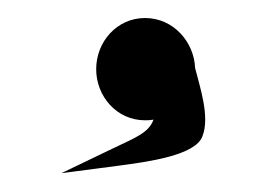

<svg xmlns="http://www.w3.org/2000/svg" viewBox="-20 -122 293 211"><path d="M202.6 27.4C210.8 6 199.6 -26.6 194.4 -47.3C193.4 -75.2 171.1 -102.2 139.4 -102.2C108.3 -102.2 85.7 -75.9 85.7 -46C85.7 -16.1 108.3 10.2 139.4 10.2C142.7 10.2 144.9 10.1 148.7 9.5C143.5 24 128.9 29.2 103.9 41.2L47.5 68.3L109.5 60.2C142 55.9 195.4 48.9 202.6 27.4Z"/></svg>

Font: Hi.
Style: Black
Weight: 400
Designer: Mew Too, Robert Jablonski
Foundry: Cannot Into Space Fonts
Version: Version 1.996